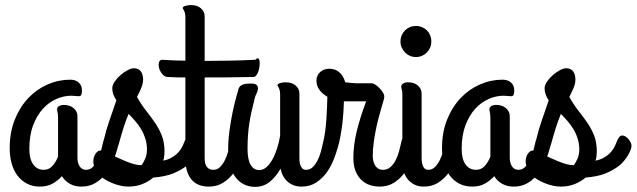

<svg xmlns="http://www.w3.org/2000/svg" viewBox="-20 -705 2500 754"><path d="M317.9 -38.1Q333 -38.1 344 -48.8Q355 -59.6 363 -75.7Q371.1 -91.8 376.2 -110.6Q381.3 -129.4 384.8 -146Q388.2 -161.6 394.8 -168.7Q401.4 -175.8 409.2 -175.8Q415 -175.8 421.1 -172.1Q427.2 -168.5 432.4 -162.6Q437.5 -156.7 440.7 -149.4Q443.8 -142.1 443.8 -134.8Q443.8 -133.8 443.8 -132.3Q443.8 -130.9 442.9 -127.9Q436.5 -103 425.5 -75.7Q414.6 -48.3 397.5 -25.4Q380.4 -2.4 356.2 12.7Q332 27.8 299.8 27.8Q273.4 27.8 253.9 16.6Q234.4 5.4 223.1 -13.2Q208 3.9 186.8 15.9Q165.5 27.8 137.2 27.8Q107.9 27.8 85.7 16.1Q63.5 4.4 48.3 -15.9Q33.2 -36.1 25.6 -63.7Q18.1 -91.3 18.1 -123Q18.1 -185.5 38.1 -235.4Q58.1 -285.2 91.3 -320.1Q124.5 -355 167.2 -373.5Q210 -392.1 255.9 -392.1Q276.4 -392.1 289.1 -380.9Q301.8 -369.6 301.8 -350.1Q301.8 -337.4 299.1 -332.3Q296.4 -327.1 289.1 -327.1Q282.2 -327.1 274.9 -328.1Q267.6 -329.1 259.8 -329.1Q231.4 -329.1 202.1 -316.7Q172.9 -304.2 149.2 -278.6Q125.5 -252.9 110.4 -213.6Q95.2 -174.3 95.2 -120.1Q95.2 -80.6 110.4 -59.3Q125.5 -38.1 151.9 -38.1Q172.4 -38.1 186 -53.5Q199.7 -68.8 208 -89.8V-244.1Q208 -251.5 207.3 -256.3Q206.5 -261.2 205.8 -264.6Q205.1 -268.1 204.6 -270.8Q204.1 -273.4 204.1 -275.9Q204.1 -283.7 211.7 -288.3Q219.2 -293 230 -293Q254.9 -293 269.5 -280Q284.2 -267.1 284.2 -249V-84Q284.2 -75.7 286.1 -67.6Q288.1 -59.6 292 -53Q295.9 -46.4 302.5 -42.2Q309.1 -38.1 317.9 -38.1Z M445.8 -137.2Q441.9 -121.6 431.2 -117.9Q420.4 -114.3 409.9 -118.7Q399.4 -123 392.3 -133.8Q385.3 -144.5 388.2 -157.2Q395.5 -190.4 409.4 -230.7Q423.3 -271 437 -311Q429.7 -322.3 425.3 -333.7Q420.9 -345.2 420.9 -357.9Q420.9 -370.6 430.4 -384.5Q439.9 -398.4 453.4 -410.2Q466.8 -421.9 481.2 -429.4Q495.6 -437 505.9 -437Q523.9 -437 533 -424.8Q542 -412.6 542 -392.1Q542 -380.9 538.3 -369.9Q534.7 -358.9 530.3 -349.4Q525.9 -339.8 522.2 -333Q518.6 -326.2 518.1 -324.2Q535.6 -293 554.7 -269Q573.7 -245.1 589.6 -221.7Q605.5 -198.2 615.7 -171.9Q626 -145.5 626 -109.9Q626 -101.1 624.8 -91.8Q623.5 -82.5 621.1 -74.2Q638.7 -77.6 652.1 -85Q665.5 -92.3 675.5 -101.8Q685.5 -111.3 692.1 -122.6Q698.7 -133.8 703.1 -146Q708.5 -160.2 713.9 -166.5Q719.2 -172.9 726.1 -172.9Q732.4 -172.9 739 -168.7Q745.6 -164.6 750.7 -158.2Q755.9 -151.9 759 -145Q762.2 -138.2 762.2 -132.8Q762.2 -125.5 758.3 -115.2Q754.4 -105 747.8 -94.2Q741.2 -83.5 732.9 -73.5Q724.6 -63.5 715.8 -56.2Q692.4 -37.1 660.6 -24.2Q628.9 -11.2 582 -7.8Q564 7.8 539.3 17.8Q514.6 27.8 483.9 27.8Q468.3 27.8 451.9 23.9Q435.5 20 420.7 13.9Q405.8 7.8 393.6 0.5Q381.3 -6.8 374 -14.2Q355.5 -31.7 350.1 -49.6Q344.7 -67.4 347.4 -81.5Q350.1 -95.7 357.9 -104.7Q365.7 -113.8 374 -113.8Q378.9 -113.8 389.4 -109.6Q399.9 -105.5 413.6 -98.9Q427.2 -92.3 443.4 -85Q459.5 -77.6 475.6 -71Q491.7 -64.5 507.1 -60.3Q522.5 -56.2 535.2 -56.2Q543.5 -65.9 550.3 -82Q557.1 -98.1 557.1 -117.2Q557.1 -140.6 550.8 -160.6Q544.4 -180.7 534.2 -197.8Q523.9 -214.8 511 -229.7Q498 -244.6 484.9 -257.8Q473.1 -229 464.4 -200.9Q455.6 -172.9 445.8 -137.2Z M617.7 -470.2Q628.9 -469.2 642.6 -468.8Q654.3 -467.8 670.9 -467.5Q687.5 -467.3 708 -466.8V-636.2Q708 -647 706.3 -653.3Q704.6 -659.7 702.9 -663.3Q701.2 -667 699.5 -669.2Q697.8 -671.4 697.8 -673.8Q697.8 -676.8 700.7 -678.7Q703.6 -680.7 708.5 -682.1Q713.4 -683.6 719 -684.3Q724.6 -685.1 730 -685.1Q754.9 -685.1 769.3 -672.1Q783.7 -659.2 783.7 -641.1V-465.8Q829.6 -465.8 880.6 -466.8Q931.6 -467.8 982.9 -470.2Q989.7 -477.5 993.9 -475.6Q998 -473.6 999.3 -466.3Q1000.5 -459 999.5 -448.2Q998.5 -437.5 995.6 -427.5Q992.7 -417.5 987.5 -410.2Q982.4 -402.8 976.1 -402.8Q916 -401.4 869.9 -401.1Q823.7 -400.9 783.7 -400.9V-84Q783.7 -59.6 793 -48.8Q802.2 -38.1 817.9 -38.1Q833 -38.1 844 -48.8Q855 -59.6 863 -75.7Q871.1 -91.8 876.2 -110.6Q881.3 -129.4 884.8 -146Q887.7 -161.6 894.5 -168.7Q901.4 -175.8 908.7 -175.8Q914.6 -175.8 920.9 -172.1Q927.2 -168.5 932.4 -162.6Q937.5 -156.7 940.7 -149.4Q943.8 -142.1 943.8 -134.8Q943.8 -133.8 943.8 -132.3Q943.8 -130.9 942.9 -127.9Q936.5 -103 925.5 -75.7Q914.6 -48.3 897.2 -25.4Q879.9 -2.4 856 12.7Q832 27.8 799.8 27.8Q779.8 27.8 762.9 21.7Q746.1 15.6 733.9 2.2Q721.7 -11.2 714.8 -32.2Q708 -53.2 708 -83V-400.9Q691.4 -400.9 678.5 -401.1Q665.5 -401.4 656.7 -401.9Q646.5 -402.3 638.7 -402.8Q627 -402.8 617.9 -413.3Q608.9 -423.8 605.2 -436.5Q601.6 -449.2 604.2 -459.7Q606.9 -470.2 617.7 -470.2Z M1164.1 27.8Q1147 27.8 1133.1 22.5Q1119.1 17.1 1108.6 7.6Q1098.1 -2 1091.3 -14.9Q1084.5 -27.8 1082 -43Q1064 -11.2 1039.6 8.8Q1015.1 28.8 981.9 28.8Q957 28.8 937.3 18.6Q917.5 8.3 903.8 -10.5Q890.1 -29.3 883.1 -55.9Q876 -82.5 876 -115.2Q876 -154.8 881.6 -194.8Q887.2 -234.9 894 -267.1Q901.9 -304.7 912.1 -339.8Q914.6 -346.2 915.8 -352.8Q917 -359.4 921.4 -364.7Q925.8 -370.1 935.3 -373.5Q944.8 -377 964.8 -377Q983.4 -377 988.8 -370.4Q994.1 -363.8 992.9 -355Q991.7 -346.2 987.1 -336.9Q982.4 -327.6 981 -321.8Q974.1 -293.9 968.8 -271Q963.4 -248 959.7 -224.9Q956.1 -201.7 954.1 -176.5Q952.1 -151.4 952.1 -120.1Q952.1 -79.1 964.1 -58.1Q976.1 -37.1 998 -37.1Q1013.2 -37.1 1026.1 -48.3Q1039.1 -59.6 1049.6 -78.4Q1060.1 -97.2 1067.9 -121.3Q1075.7 -145.5 1080.1 -171.9V-333Q1080.1 -343.8 1078.4 -350.1Q1076.7 -356.4 1075 -360.1Q1073.2 -363.8 1071.5 -366Q1069.8 -368.2 1069.8 -371.1Q1069.8 -373.5 1072.8 -375.5Q1075.7 -377.4 1080.6 -378.9Q1085.4 -380.4 1091.1 -381.1Q1096.7 -381.8 1102.1 -381.8Q1127 -381.8 1141.4 -368.9Q1155.8 -356 1155.8 -337.9V-84Q1155.8 -80.6 1156.2 -73Q1156.7 -65.4 1159.2 -57.6Q1161.6 -49.8 1167 -43.9Q1172.4 -38.1 1182.1 -38.1Q1197.3 -38.1 1208.3 -48.8Q1219.2 -59.6 1227.3 -75.7Q1235.4 -91.8 1240.5 -110.6Q1245.6 -129.4 1249 -146Q1252 -161.6 1258.8 -168.7Q1265.6 -175.8 1272.9 -175.8Q1278.8 -175.8 1285.2 -172.1Q1291.5 -168.5 1296.6 -162.6Q1301.8 -156.7 1304.9 -149.4Q1308.1 -142.1 1308.1 -134.8Q1308.1 -133.8 1308.1 -132.3Q1308.1 -130.9 1307.1 -127.9Q1300.3 -103 1289.3 -75.7Q1278.3 -48.3 1261.2 -25.4Q1244.1 -2.4 1220.2 12.7Q1196.3 27.8 1164.1 27.8Z M1470.7 27.8Q1453.1 27.8 1434.8 22.5Q1416.5 17.1 1401.6 3.9Q1386.7 -9.3 1377.2 -31Q1367.7 -52.7 1367.7 -85.9Q1367.7 -134.3 1380.6 -188.2Q1393.6 -242.2 1418 -307.1H1341.8H1330.6Q1330.1 -292.5 1328.9 -270Q1327.6 -247.6 1324.7 -222.2Q1321.8 -196.8 1317.1 -170.9Q1312.5 -145 1305.7 -123Q1300.8 -107.4 1290.3 -105Q1279.8 -102.5 1269.5 -108.6Q1259.3 -114.7 1252.9 -126.5Q1246.6 -138.2 1250 -150.9Q1253.9 -166 1256.8 -187.7Q1259.8 -209.5 1261.5 -233.6Q1263.2 -257.8 1264.2 -282Q1265.1 -306.2 1265.6 -325.2Q1247.1 -335.4 1234.9 -351.3Q1222.7 -367.2 1222.7 -389.2Q1222.7 -399.4 1226.8 -408Q1231 -416.5 1237.8 -422.6Q1244.6 -428.7 1253.9 -431.9Q1263.2 -435.1 1272.9 -435.1Q1281.7 -435.1 1291.3 -432.6Q1300.8 -430.2 1309.3 -423.8Q1317.9 -417.5 1324.7 -407.2Q1331.5 -397 1335.9 -381.8Q1348.1 -380.4 1356.7 -379.6Q1365.2 -378.9 1371.1 -378.4Q1377 -377.9 1380.9 -377.9Q1384.8 -377.9 1388.7 -377.9H1440.9Q1445.3 -377.9 1453.9 -372.6Q1462.4 -367.2 1470.7 -358.6Q1479 -350.1 1484.6 -340.3Q1490.2 -330.6 1488.8 -321.8Q1488.8 -318.8 1485.4 -307.6Q1481.9 -296.4 1477.1 -279.3Q1472.2 -262.2 1466.3 -240Q1460.4 -217.8 1455.6 -193.4Q1450.7 -168.9 1447.3 -142.8Q1443.8 -116.7 1443.8 -91.8Q1443.8 -81.5 1446.3 -71.8Q1448.7 -62 1453.6 -54.4Q1458.5 -46.9 1466.1 -42.5Q1473.6 -38.1 1483.9 -38.1Q1501 -38.1 1513.2 -48.8Q1525.4 -59.6 1533.7 -75.7Q1542 -91.8 1547.1 -110.6Q1552.2 -129.4 1555.7 -146Q1558.6 -161.6 1565.4 -168.7Q1572.3 -175.8 1579.6 -175.8Q1585.4 -175.8 1591.8 -172.1Q1598.1 -168.5 1603.3 -162.6Q1608.4 -156.7 1611.6 -149.4Q1614.7 -142.1 1614.7 -134.8Q1614.7 -132.3 1614.3 -130.9Q1613.8 -129.4 1613.8 -127.9Q1606.9 -103 1595.9 -75.7Q1585 -48.3 1567.9 -25.4Q1550.8 -2.4 1526.9 12.7Q1502.9 27.8 1470.7 27.8Z M1612.8 -481Q1600.6 -481 1589.6 -485.8Q1578.6 -490.7 1570.6 -499Q1562.5 -507.3 1557.6 -518.3Q1552.7 -529.3 1552.7 -542Q1552.7 -555.2 1557.6 -566.4Q1562.5 -577.6 1570.6 -585.7Q1578.6 -593.8 1589.6 -598.4Q1600.6 -603 1612.8 -603Q1626 -603 1637.2 -598.4Q1648.4 -593.8 1656.5 -585.7Q1664.6 -577.6 1669.2 -566.4Q1673.8 -555.2 1673.8 -542Q1673.8 -529.3 1669.2 -518.3Q1664.6 -507.3 1656.5 -499Q1648.4 -490.7 1637.2 -485.8Q1626 -481 1612.8 -481ZM1635.7 -84Q1635.7 -80.6 1636.2 -73Q1636.7 -65.4 1639.2 -57.6Q1641.6 -49.8 1647 -43.9Q1652.3 -38.1 1662.1 -38.1Q1676.8 -38.1 1687.7 -48.8Q1698.7 -59.6 1706.8 -75.7Q1714.8 -91.8 1720.2 -110.6Q1725.6 -129.4 1729 -146Q1731.9 -161.1 1738 -168Q1744.1 -174.8 1751.2 -175.5Q1758.3 -176.3 1765.4 -171.9Q1772.5 -167.5 1778.1 -160.4Q1783.7 -153.3 1786.4 -144.5Q1789.1 -135.7 1787.1 -127.9Q1780.3 -103 1769.3 -75.7Q1758.3 -48.3 1741.2 -25.4Q1724.1 -2.4 1700.2 12.7Q1676.3 27.8 1644 27.8Q1624 27.8 1608.4 20.3Q1592.8 12.7 1582 0Q1571.3 -12.7 1565.7 -29.8Q1560.1 -46.9 1560.1 -65.9V-333Q1560.1 -347.2 1557.9 -353.5Q1555.7 -359.9 1555.7 -365.2Q1555.7 -372.6 1563.5 -377.2Q1571.3 -381.8 1582 -381.8Q1606.9 -381.8 1621.3 -368.9Q1635.7 -356 1635.7 -337.9Z M2015.6 -38.1Q2030.8 -38.1 2041.7 -48.8Q2052.7 -59.6 2060.8 -75.7Q2068.8 -91.8 2074 -110.6Q2079.1 -129.4 2082.5 -146Q2085.9 -161.6 2092.5 -168.7Q2099.1 -175.8 2106.9 -175.8Q2112.8 -175.8 2118.9 -172.1Q2125 -168.5 2130.1 -162.6Q2135.3 -156.7 2138.4 -149.4Q2141.6 -142.1 2141.6 -134.8Q2141.6 -133.8 2141.6 -132.3Q2141.6 -130.9 2140.6 -127.9Q2134.3 -103 2123.3 -75.7Q2112.3 -48.3 2095.2 -25.4Q2078.1 -2.4 2054 12.7Q2029.8 27.8 1997.6 27.8Q1971.2 27.8 1951.7 16.6Q1932.1 5.4 1920.9 -13.2Q1905.8 3.9 1884.5 15.9Q1863.3 27.8 1835 27.8Q1805.7 27.8 1783.4 16.1Q1761.2 4.4 1746.1 -15.9Q1731 -36.1 1723.4 -63.7Q1715.8 -91.3 1715.8 -123Q1715.8 -185.5 1735.8 -235.4Q1755.9 -285.2 1789.1 -320.1Q1822.3 -355 1865 -373.5Q1907.7 -392.1 1953.6 -392.1Q1974.1 -392.1 1986.8 -380.9Q1999.5 -369.6 1999.5 -350.1Q1999.5 -337.4 1996.8 -332.3Q1994.1 -327.1 1986.8 -327.1Q1980 -327.1 1972.7 -328.1Q1965.3 -329.1 1957.5 -329.1Q1929.2 -329.1 1899.9 -316.7Q1870.6 -304.2 1846.9 -278.6Q1823.2 -252.9 1808.1 -213.6Q1793 -174.3 1793 -120.1Q1793 -80.6 1808.1 -59.3Q1823.2 -38.1 1849.6 -38.1Q1870.1 -38.1 1883.8 -53.5Q1897.5 -68.8 1905.8 -89.8V-244.1Q1905.8 -251.5 1905 -256.3Q1904.3 -261.2 1903.6 -264.6Q1902.8 -268.1 1902.3 -270.8Q1901.9 -273.4 1901.9 -275.9Q1901.9 -283.7 1909.4 -288.3Q1917 -293 1927.7 -293Q1952.6 -293 1967.3 -280Q1981.9 -267.1 1981.9 -249V-84Q1981.9 -75.7 1983.9 -67.6Q1985.8 -59.6 1989.7 -53Q1993.7 -46.4 2000.2 -42.2Q2006.8 -38.1 2015.6 -38.1Z M2143.6 -137.2Q2139.6 -121.6 2128.9 -117.9Q2118.2 -114.3 2107.7 -118.7Q2097.2 -123 2090.1 -133.8Q2083 -144.5 2085.9 -157.2Q2093.3 -190.4 2107.2 -230.7Q2121.1 -271 2134.8 -311Q2127.4 -322.3 2123 -333.7Q2118.7 -345.2 2118.7 -357.9Q2118.7 -370.6 2128.2 -384.5Q2137.7 -398.4 2151.1 -410.2Q2164.6 -421.9 2179 -429.4Q2193.4 -437 2203.6 -437Q2221.7 -437 2230.7 -424.8Q2239.7 -412.6 2239.7 -392.1Q2239.7 -380.9 2236.1 -369.9Q2232.4 -358.9 2228 -349.4Q2223.6 -339.8 2220 -333Q2216.3 -326.2 2215.8 -324.2Q2233.4 -293 2252.4 -269Q2271.5 -245.1 2287.4 -221.7Q2303.2 -198.2 2313.5 -171.9Q2323.7 -145.5 2323.7 -109.9Q2323.7 -101.1 2322.5 -91.8Q2321.3 -82.5 2318.8 -74.2Q2336.4 -77.6 2349.9 -85Q2363.3 -92.3 2373.3 -101.8Q2383.3 -111.3 2389.9 -122.6Q2396.5 -133.8 2400.9 -146Q2406.2 -160.2 2411.6 -166.5Q2417 -172.9 2423.8 -172.9Q2430.2 -172.9 2436.8 -168.7Q2443.4 -164.6 2448.5 -158.2Q2453.6 -151.9 2456.8 -145Q2460 -138.2 2460 -132.8Q2460 -125.5 2456.1 -115.2Q2452.1 -105 2445.6 -94.2Q2439 -83.5 2430.7 -73.5Q2422.4 -63.5 2413.6 -56.2Q2390.1 -37.1 2358.4 -24.2Q2326.7 -11.2 2279.8 -7.8Q2261.7 7.8 2237.1 17.8Q2212.4 27.8 2181.6 27.8Q2166 27.8 2149.7 23.9Q2133.3 20 2118.4 13.9Q2103.5 7.8 2091.3 0.5Q2079.1 -6.8 2071.8 -14.2Q2053.2 -31.7 2047.9 -49.6Q2042.5 -67.4 2045.2 -81.5Q2047.9 -95.7 2055.7 -104.7Q2063.5 -113.8 2071.8 -113.8Q2076.7 -113.8 2087.2 -109.6Q2097.7 -105.5 2111.3 -98.9Q2125 -92.3 2141.1 -85Q2157.2 -77.6 2173.3 -71Q2189.5 -64.5 2204.8 -60.3Q2220.2 -56.2 2232.9 -56.2Q2241.2 -65.9 2248 -82Q2254.9 -98.1 2254.9 -117.2Q2254.9 -140.6 2248.5 -160.6Q2242.2 -180.7 2231.9 -197.8Q2221.7 -214.8 2208.7 -229.7Q2195.8 -244.6 2182.6 -257.8Q2170.9 -229 2162.1 -200.9Q2153.3 -172.9 2143.6 -137.2Z"/></svg>

Font: Grand Hotel
Style: Regular
Weight: 400
Designer: Brian J. Bonislawsky & Jim Lyles for Astigmatic (AOETI)
Foundry: Astigmatic (AOETI)
Version: Version 001.000